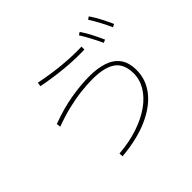

<svg xmlns="http://www.w3.org/2000/svg" viewBox="-197 -1101 1394 1394"><g transform="rotate(-45 500.0 -404.0)"><path d="M327 42 325 12Q435 3 524 -27Q613 -57 676.5 -102Q740 -147 775 -204.5Q810 -262 810 -327Q810 -423 751 -466Q692 -509 567 -509Q512 -509 447 -501.5Q382 -494 309.5 -476.5Q237 -459 159 -430L155 -461Q268 -504 373 -522Q478 -540 567 -540Q650 -540 711.5 -519.5Q773 -499 807.5 -453Q842 -407 842 -327Q842 -231 780.5 -152.5Q719 -74 603.5 -23Q488 28 327 42ZM679 -702Q579 -699 474.5 -709Q370 -719 265 -740L270 -771Q376 -749 480 -739Q584 -729 679 -732ZM813 -637Q793 -680 771 -721.5Q749 -763 724 -803L745 -817Q773 -776 795 -733Q817 -690 836 -647ZM940 -670Q920 -714 898 -755.5Q876 -797 851 -836L872 -850Q900 -809 922 -766Q944 -723 963 -681Z"/></g></svg>

Font: Murecho Thin ExtraLight
Style: Regular
Weight: 250
Version: Version 1.010